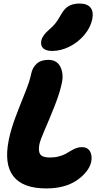

<svg xmlns="http://www.w3.org/2000/svg" viewBox="-20 -1033 576 1074"><path d="M272 -748Q236.8 -748 221.2 -763.4Q205.6 -778.8 210.9 -805.2Q217.3 -835.4 252.9 -865.2Q275.9 -884.8 290.5 -903.3Q305.2 -921.9 321.8 -952.1Q340.8 -986.3 365.5 -999.8Q390.1 -1013.2 424.8 -1013.2Q467.3 -1013.2 485.8 -991Q504.4 -968.8 496.1 -925.8Q486.3 -878.4 451.4 -837.2Q416.5 -795.9 368.2 -772Q319.8 -748 272 -748ZM238.8 21Q107.9 21 54.9 -46.9Q2 -114.7 28.8 -249Q41 -310.1 67.9 -380.9Q94.7 -451.7 120.1 -514.2Q145.5 -576.7 153.8 -617.2Q160.6 -654.3 184.8 -676.3Q209 -698.2 250 -698.2Q298.3 -698.2 317.6 -659.4Q336.9 -620.6 326.2 -569.8Q315.4 -516.1 286.9 -443.6Q258.3 -371.1 231.7 -310.3Q205.1 -249.5 200.2 -225.1Q192.9 -186 205.8 -168.9Q218.8 -151.9 258.8 -151.9Q286.1 -151.9 309.1 -158Q332 -164.1 347.4 -172.6Q362.8 -181.2 376.2 -189.5Q389.6 -197.8 405.3 -203.9Q420.9 -210 438 -210Q469.2 -210 483.2 -186.8Q497.1 -163.6 490.2 -127.9Q484.4 -100.1 462.9 -73Q441.4 -45.9 409.2 -23.9Q342.3 21 238.8 21Z"/></svg>

Font: Shantell Sans Bouncy
Style: Italic
Weight: 800
Italic angle: -11.31°
Designer: Stephen Nixon, Anya Danilova, Shantell Martin
Foundry: Arrow Type
Version: Version 1.006;[9816181b4]